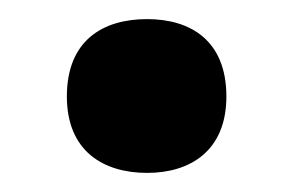

<svg xmlns="http://www.w3.org/2000/svg" viewBox="-20 -168 307 201"><path d="M50 -67C50 -10 88 13 134 13C179 13 217 -10 217 -67C217 -126 179 -148 134 -148C88 -148 50 -126 50 -67Z"/></svg>

Font: Noto Sans Display
Style: Bold
Weight: 700
Designer: Monotype Design Team
Foundry: Monotype Imaging Inc.
Version: Version 1.900